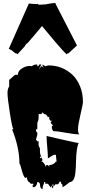

<svg xmlns="http://www.w3.org/2000/svg" viewBox="-20 -1164 587 1274"><path d="M171.4 -1140.6 219.2 -1136.7Q224.6 -1136.7 230.5 -1138.2L236.3 -1132.8Q255.4 -1132.8 290.5 -1135.7L289.6 -1136.7Q332 -1144 342.3 -1144L350.6 -1143.1L347.7 -1140.6L490.7 -862.3L433.1 -809.1L430.2 -811L422.4 -803.7Q404.3 -818.4 347.9 -884.5Q291.5 -950.7 258.8 -991.2Q195.3 -914.1 162.1 -877.4L160.2 -877.9L146 -862.3L147.9 -860.4L95.7 -803.7L87.9 -811L84.5 -809.1Q83.5 -809.6 77.6 -814.2Q71.8 -818.8 67.1 -822.5Q62.5 -826.2 56.6 -830.6Q43 -839.4 38.1 -839.4ZM229.5 -1139.6Q229.5 -1139.6 231.4 -1139.6L230.5 -1138.2Q230.5 -1139.2 229.5 -1139.6ZM228 -1140.6 229.5 -1139.6Q228 -1139.6 228 -1140.6ZM297.9 -385.3Q289.6 -407.2 272 -407.2L262.7 -418.9L254.4 -407.2H236.3V-386.2Q236.3 -362.8 227.5 -350.1V-306.2H218.8V-293.9L227.5 -283.2V-269Q227.5 -267.1 218.8 -237.8L227.5 -226.6H236.3L235.8 -205.6Q235.8 -192.4 245.1 -181.2V-161.1Q245.1 -137.7 254.4 -124.5H245.1V-113.8L254.4 -119.6L262.7 -102.1L254.4 -91.3H262.7L280.3 -68.8V-57.6L289.1 -68.8H297.9L306.6 -57.6V-68.8Q334.5 -68.8 350.6 -91.3H355.5L350.6 -136.7H342.3Q333.5 -136.7 318.8 -126.2Q304.2 -115.7 297.9 -113.8Q297.9 -138.7 293.5 -188Q289.1 -237.3 289.1 -261.7Q291.5 -260.7 393.1 -237.8Q494.6 -214.8 502 -214.8Q486.3 -183.1 484.4 -93.8Q482.9 -3.4 471.7 20.5Q460.4 44.4 442.4 44.4Q411.6 70.3 395 78.6V71.8Q395 55.2 385.7 55.2V44.4L377.4 39.6L368.2 55.2L357.4 61L350.6 55.2L342.3 67.4H333.5V55.2L324.2 67.4H333.5V78.6L324.2 85.9V67.4L315.4 78.6L297.9 55.2H280.3V44.4H272V55.2Q262.7 67.4 262.7 90.3Q245.1 89.4 245.1 55.2L236.3 44.4H227.5Q226.6 58.1 219.2 68.4Q211.9 78.6 200.7 78.6L192.4 67.4H200.7V55.2H183.6L174.8 44.4Q163.1 44.4 157.2 10.7L150.4 17.1Q137.2 17.1 120.6 -48.8Q114.3 -73.7 108.9 -80.1Q108.9 -184.1 60.1 -306.2H69.3Q60.5 -315.9 45.2 -415.3Q29.8 -514.6 29.8 -545.9Q29.8 -577.1 41 -589.4V-633.8L79.6 -667.5H98.6Q98.6 -692.9 125.2 -709.7Q151.9 -726.6 178.2 -726.6Q184.6 -726.6 192.4 -724.6Q201.2 -735.8 223.6 -735.8H227.5V-724.6H236.3Q236.3 -736.3 244.6 -736.3L254.4 -735.8L236.3 -702.1L254.4 -724.6L272 -713.9L262.7 -724.6V-735.8L280.3 -724.6Q298.8 -730 300.3 -730Q394.5 -730 461.4 -667Q493.2 -636.7 511.7 -590.1Q530.3 -543.5 530.3 -487.3Q530.3 -473.1 513.9 -403.8Q497.6 -334.5 497.6 -307.6Q497.6 -280.8 506.3 -272.5Q473.6 -272.5 416.5 -283.2Q359.4 -293.9 333.5 -293.9Q324.2 -305.7 324.2 -316.9V-328.6H333.5L315.4 -350.1L324.2 -362.3H315.4L306.6 -374V-391.1Z"/></svg>

Font: Butcherman Caps
Style: Regular
Weight: 400
Version: Version 001.003